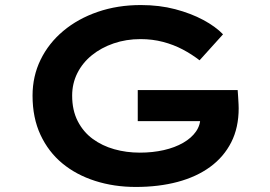

<svg xmlns="http://www.w3.org/2000/svg" viewBox="-20 -731 1070 761"><path d="M518 10Q432 10 357 -14Q282 -38 227 -83.5Q172 -129 140.5 -196.5Q109 -264 109 -352Q109 -429 141 -494.5Q173 -560 231 -608.5Q289 -657 367.5 -684Q446 -711 538 -711Q612 -711 674.5 -694.5Q737 -678 785.5 -652Q834 -626 864 -595L771 -492Q740 -516 704 -535Q668 -554 626 -565Q584 -576 537 -576Q480 -576 430.5 -559Q381 -542 344 -512Q307 -482 286.5 -441Q266 -400 266 -352Q266 -294 288 -251Q310 -208 347.5 -180.5Q385 -153 433 -139.5Q481 -126 534 -126Q585 -126 629 -136Q673 -146 706 -165Q739 -184 757 -210Q775 -236 774 -267L773 -285L794 -251H526V-374H922Q923 -360 924 -345Q925 -330 925.5 -318.5Q926 -307 926 -302Q926 -225 896.5 -167Q867 -109 813 -69.5Q759 -30 684 -10Q609 10 518 10Z"/></svg>

Font: Lexend Tera SemiBold
Style: Regular
Weight: 600
Version: Version 1.007